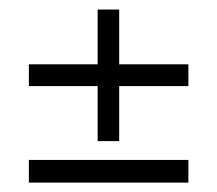

<svg xmlns="http://www.w3.org/2000/svg" viewBox="-20 -389 463 409"><path d="M381.3 -252V-205.6H41.5V-252ZM188 -368.7H233.9V-88.4H188ZM381.3 -48.3V0H41.5V-48.3Z"/></svg>

Font: Lateef Light
Style: Regular
Weight: 300
Designer: SIL International
Foundry: SIL International
Version: Version 4.200